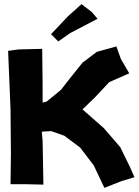

<svg xmlns="http://www.w3.org/2000/svg" viewBox="-20 -901 678 935"><path d="M377 -880.9 310.5 -821.3 228.5 -734.4 263.7 -699.2 322.3 -740.2 455.1 -809.6 427.7 -841.8ZM19.5 -653.3 31.2 -370.1 33.2 -150.4 31.2 -3.9H106.4L191.4 -2L187.5 -214.8L183.6 -259.8L228.5 -262.7L293 -240.2L370.1 -182.6L436.5 -95.7L488.3 13.7L573.2 -19.5L634.8 -38.1L612.3 -88.9L565.4 -184.6L485.4 -277.3L381.8 -368.2L442.4 -426.8L511.7 -501L609.4 -543.9L568.4 -614.3L546.9 -674.8L451.2 -648.4L381.8 -595.7L321.3 -520.5L277.3 -463.9L207 -406.2L187.5 -401.4V-489.3L185.5 -663.1L69.3 -660.2Z"/></svg>

Font: MaokenAssortedSans-TC
Style: Regular
Weight: 500
Version: Version 0.83